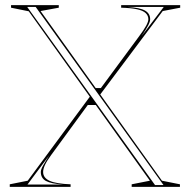

<svg xmlns="http://www.w3.org/2000/svg" viewBox="-20 -728 740 748"><path d="M493 0V-10L564 -24L92 -684L23 -698V-708H209V-698L138 -685L611 -24L681 -10V0ZM87 -9H227Q179 -12 159 -23Q139 -34 139 -58Q139 -67 147 -81.5Q155 -96 172 -123ZM18 0V-10L88 -24L332 -354L356 -319H322L180 -125Q163 -102 155.5 -86Q148 -70 148 -58Q148 -35 173.5 -23.5Q199 -12 255 -10V0ZM584 -7H617L119 -701H86ZM369 -358 349 -385H373L520 -584Q541 -612 549.5 -628Q558 -644 558 -653Q558 -667 547.5 -677Q537 -687 513.5 -692Q490 -697 452 -698V-708H682V-698L614 -685ZM532 -588 618 -701H477Q526 -698 545.5 -686.5Q565 -675 565 -653Q565 -644 557.5 -629.5Q550 -615 532 -588Z"/></svg>

Font: Kalnia Glaze Thin ExtraLight
Style: Regular
Weight: 250
Version: Version 1.110